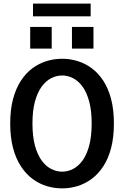

<svg xmlns="http://www.w3.org/2000/svg" viewBox="-20 -1031 690 1062"><path d="M324 11Q280 11 238 -1.8Q196 -14.5 159.8 -41.5Q123.5 -68.5 95.8 -110.8Q68 -153 52.2 -212Q36.5 -271 36.5 -348Q36.5 -424.5 52.2 -483.5Q68 -542.5 95.8 -584.8Q123.5 -627 159.8 -653.8Q196 -680.5 238 -693.2Q280 -706 324 -706Q367.5 -706 409 -693.2Q450.5 -680.5 487 -653.8Q523.5 -627 551.2 -584.8Q579 -542.5 594.5 -483.5Q610 -424.5 610 -348Q610 -271 594.5 -212Q579 -153 551.2 -110.8Q523.5 -68.5 487 -41.5Q450.5 -14.5 409 -1.8Q367.5 11 324 11ZM324 -81.5Q355 -81.5 384.2 -96.5Q413.5 -111.5 436.8 -143.5Q460 -175.5 473.5 -226.2Q487 -277 487 -348Q487 -418.5 473.5 -469Q460 -519.5 436.8 -551.5Q413.5 -583.5 384.2 -598.5Q355 -613.5 324 -613.5Q292.5 -613.5 263 -598.5Q233.5 -583.5 210.2 -551.5Q187 -519.5 173.2 -469Q159.5 -418.5 159.5 -348Q159.5 -277 173.2 -226.2Q187 -175.5 210.2 -143.5Q233.5 -111.5 263 -96.5Q292.5 -81.5 324 -81.5ZM147 -882H266V-762H147ZM378 -882H497V-762H378ZM162.5 -940.5V-1011H481.5V-940.5Z"/></svg>

Font: Trispace Thin Medium
Style: Regular
Weight: 500
Version: Version 1.210